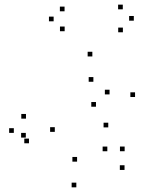

<svg xmlns="http://www.w3.org/2000/svg" viewBox="-20 -777 660 819"><path d="M511.2 -52.1V-72.1H491.2V-52.1ZM511.7 -131.9V-151.9H491.7V-131.9ZM437.8 -131.8V-151.8H417.8V-131.8ZM308.8 -87.5V-107.5H288.8V-87.5ZM213.8 -214.5V-234.5H193.8V-214.5ZM378.3 -428.2V-448.2H358.3V-428.2ZM447.3 -374.3V-394.3H427.3V-374.3ZM389.4 -321.8V-341.8H369.4V-321.8ZM90.8 -270.9V-290.9H70.8V-270.9ZM39 -210.2V-230.2H19V-210.2ZM103.6 -165.8V-185.8H83.6V-165.8ZM441.8 -233.6V-253.6H421.8V-233.6ZM556.1 -363.2V-383.2H536.1V-363.2ZM373.9 -536.2V-556.2H353.9V-536.2ZM90.1 -190.1V-210.1H70.1V-190.1ZM305.6 22.1V2.1H285.6V22.1ZM504.2 -639.3V-659.3H484.2V-639.3ZM550.8 -688.8V-708.8H530.8V-688.8ZM503.8 -737.2V-757.2H483.8V-737.2ZM255.4 -728.8V-748.8H235.4V-728.8ZM208.8 -686.1V-706.1H188.8V-686.1ZM255.8 -643.8V-663.8H235.8V-643.8Z"/></svg>

Font: Monaspace Radon Dots Var
Style: Regular
Weight: 400
Designer: Riley Cran and the Lettermatic Team
Version: Version 1.100 (Monaspace Radon Dots)